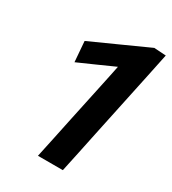

<svg xmlns="http://www.w3.org/2000/svg" viewBox="-170 -783 785 875"><g transform="rotate(30 222.0 -345.5)"><path d="M168.5 0Q180 -54 190.8 -104.2Q201.5 -154.5 214.5 -217L258.5 -423.5Q264.5 -451.5 270.2 -478.8Q276 -506 281.5 -533.5Q236.5 -513.5 191 -493Q145.5 -472.5 99.5 -452.5L91 -559.5Q164 -592.5 236.5 -625.2Q309 -658 382 -691L444.5 -687Q432.5 -629 420 -569.5Q407.5 -510 394.5 -449L345.5 -217.5Q332.5 -154.5 321.8 -104.2Q311 -54 299.5 0Z"/></g></svg>

Font: Commissioner SemiBold
Style: Italic
Weight: 600
Italic angle: -12°
Designer: Kostas Bartsokas
Foundry: Kostas Bartsokas
Version: Version 1.000; ttfautohint (v1.8.3)